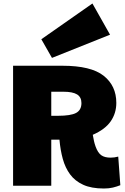

<svg xmlns="http://www.w3.org/2000/svg" viewBox="-20 -1065 716 1101"><path d="M576 16Q504 16 457 -5.5Q410 -27 382 -65Q354 -103 340 -154Q326 -205 321 -264H274V0H55V-688H338Q502 -688 574.5 -630.5Q647 -573 647 -475Q647 -416 615 -369.5Q583 -323 512 -292Q516 -270 519 -256Q522 -242 528 -225Q541 -189 560.5 -175Q580 -161 614 -161Q636 -161 658 -167L670 -3Q650 5 627.5 10.5Q605 16 576 16ZM274 -401H312Q386 -401 416.5 -417.5Q447 -434 447 -474Q447 -508 422 -523.5Q397 -539 343 -539H274ZM278 -733 217 -840 510 -1045 611 -866Z"/></svg>

Font: Paytone One
Style: Regular
Weight: 400
Designer: Vernon Adams
Foundry: Vernon Adams
Version: Version 1.002; ttfautohint (v1.8.4.7-5d5b);gftools[0.9.23]